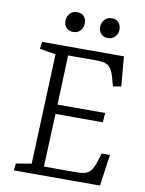

<svg xmlns="http://www.w3.org/2000/svg" viewBox="-96 -957 773 1024"><g transform="rotate(10 290.5 -445.0)"><path d="M163 -648 76 -663 81 -701H524L538 -540L494 -533L482 -577Q473 -610 461 -626.5Q449 -643 431.5 -648.5Q414 -654 386 -654H230L220 -386H478L474 -335H218L206 -48H382Q408 -48 426.5 -52.5Q445 -57 459 -74Q473 -91 484 -128L497 -170H542L518 0H51L56 -38L139 -52ZM184 -833Q184 -857 199 -873.5Q214 -890 237 -890Q262 -890 275 -875.5Q288 -861 288 -838Q288 -815 273.5 -798.5Q259 -782 234 -782Q212 -782 198 -796Q184 -810 184 -833ZM372 -833Q372 -857 387 -873.5Q402 -890 425 -890Q450 -890 463 -875.5Q476 -861 476 -838Q476 -815 461.5 -798.5Q447 -782 422 -782Q400 -782 386 -796Q372 -810 372 -833Z"/></g></svg>

Font: Literata Light
Style: Italic
Weight: 300
Italic angle: -2°
Designer: Latin by Veronika Burian and Jose Scaglione. Greek by Irene Vlachou. Cyrillic by Vera Evstafieva
Foundry: TypeTogether
Version: Version 3.103;gftools[0.9.29]